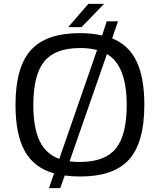

<svg xmlns="http://www.w3.org/2000/svg" viewBox="-20 -892 825 991"><path d="M507 -709 531 -782H589L559 -694Q645 -659 685 -575Q725 -491 725 -351Q725 -157 646.5 -69Q568 19 393 19Q356 19 314 14L291 79H233L259 3Q156 -26 108 -112Q60 -198 60 -351Q60 -545 139 -633Q218 -721 393 -721Q456 -721 507 -709ZM481 -634Q444 -644 393 -644Q265 -644 208.5 -575Q152 -506 152 -350Q152 -232 184.5 -164.5Q217 -97 286 -72ZM339 -59Q364 -56 393 -56Q521 -56 577.5 -125Q634 -194 634 -350Q634 -554 532 -613ZM332 -752 436 -872H517L401 -752Z"/></svg>

Font: Fivo Sans
Style: Regular
Weight: 400
Designer: Alexander Slobzheninov
Foundry: Alexander Slobzheninov
Version: 1.0